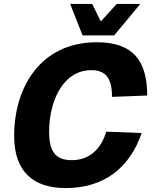

<svg xmlns="http://www.w3.org/2000/svg" viewBox="-20 -941 778 977"><path d="M400 -761H561L694 -921H574L493 -832L449 -921H337ZM314 16C508 16 639 -85 701 -264L521 -271C492 -177 431 -126 345 -126C265 -126 230 -167 230 -270C230 -426 300 -584 445 -584C520 -584 550 -540 550 -448L729 -455C729 -630 659 -726 473 -726C186 -726 52 -497 52 -249C52 -68 149 16 314 16Z"/></svg>

Font: Geist ExtraBold
Style: Italic
Weight: 800
Italic angle: -12°
Designer: Basement.studio, Andrés Briganti, Mateo Zaragoza
Foundry: Basement.studio, Vercel, Andrés Briganti, Guido Ferreyra, Mateo Zaragoza
Version: Version 1.500